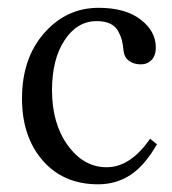

<svg xmlns="http://www.w3.org/2000/svg" viewBox="-20 -462 443 494"><path d="M383.8 -90.8Q352.1 -35.6 315.4 -11.7Q278.8 12.2 232.4 12.2Q143.1 12.2 89.8 -49.1Q36.6 -110.4 36.6 -208.5Q36.6 -312 93.8 -377Q150.9 -441.9 233.9 -441.9Q302.2 -441.9 341.6 -411.9Q380.9 -381.8 380.9 -339.8Q380.9 -318.8 369.9 -307.6Q358.9 -296.4 342.3 -296.4Q324.7 -296.4 312.3 -305.2Q299.8 -314 297.9 -331.5Q296.4 -347.7 293.7 -358.2Q291 -368.7 284.2 -381.6Q277.3 -394.5 263.4 -401.1Q249.5 -407.7 228.5 -407.7Q178.7 -407.7 146.2 -358.6Q113.8 -309.6 113.8 -230Q113.8 -144 154.5 -87.9Q195.3 -31.7 254.4 -31.7Q315.4 -31.7 366.2 -105Z"/></svg>

Font: Libertinage
Style: b
Weight: 400
Designer: OSP
Foundry: OSP
Version: Version 1.0; 2008; OFL relea